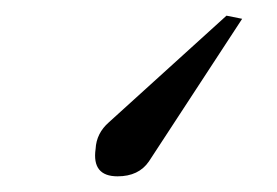

<svg xmlns="http://www.w3.org/2000/svg" viewBox="-20 -5 354 245"><path d="M102 185Q103 165 119 151L269 15L289 19L170 201Q157 220 130 220Q97 220 102 185Z"/></svg>

Font: DG Didot
Style: Bold Italic
Weight: 700
Designer: David Gatwood, Takis Katsoulidis, and George D. Matthiopoulos
Foundry: David Gatwood
Version: Version 1.0